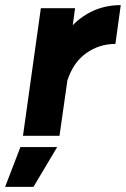

<svg xmlns="http://www.w3.org/2000/svg" viewBox="-42 -532 493 752"><path d="M-22 200H89L182 44H38ZM118 -500 48 0H191L222 -217Q245 -288 296 -324Q347 -360 410 -360L431 -512Q367 -512 313 -485Q284 -470 258 -448Q254 -445 250.5 -441Q247 -437 243 -433L252 -500Z"/></svg>

Font: Unageo
Style: ExtraBold-Italic
Weight: 800
Designer: Richard Sepsi
Foundry: Richard Sepsi
Version: Version 2.000